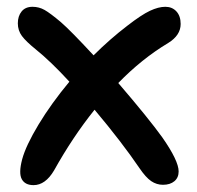

<svg xmlns="http://www.w3.org/2000/svg" viewBox="-20 -495 578 562"><path d="M78.1 46.9Q53.2 46.9 43.7 29.3Q34.2 11.7 44.9 -28.8Q55.7 -68.8 92.8 -130.4Q129.9 -191.9 183.1 -255.9Q128.9 -314.9 84 -351.1Q56.2 -373.5 44.2 -389.6Q32.2 -405.8 32.2 -426.8Q32.2 -447.8 43.2 -461.4Q54.2 -475.1 75.2 -475.1Q94.2 -475.1 110.6 -465.8Q127 -456.5 158.2 -430.2Q187 -405.3 253.9 -333Q301.3 -380.4 353 -419.9Q394 -451.7 418.9 -463.4Q443.8 -475.1 463.9 -475.1Q483.9 -475.1 496.3 -461.7Q508.8 -448.2 508.8 -424.8Q508.8 -391.6 472.2 -369.1Q395 -322.8 326.2 -252Q415.5 -147.9 455.1 -92.8Q502.9 -24.4 502.9 6.8Q502.9 24.9 490.5 35.4Q478 45.9 457 45.9Q438.5 45.9 422.6 35.2Q406.7 24.4 388.2 -2.9Q336.4 -79.1 256.8 -173.8Q192.9 -94.2 138.2 3.9Q112.8 46.9 78.1 46.9Z"/></svg>

Font: Shantell Sans Bouncy
Style: Regular
Weight: 500
Designer: Stephen Nixon, Anya Danilova, Shantell Martin
Foundry: Arrow Type
Version: Version 1.006;[9816181b4]